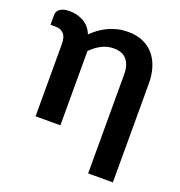

<svg xmlns="http://www.w3.org/2000/svg" viewBox="-125 -627 844 901"><g transform="rotate(20 296.5 -177.0)"><path d="M537 167.5H413.5V-326.5Q413.5 -373.5 392 -399.2Q370.5 -425 327 -425Q294.5 -425 266.5 -410.5Q238.5 -396 214 -371V0H90V-362Q90 -395.5 75.5 -411.5Q61 -427.5 33.5 -427.5H9V-476.5Q9 -484.5 12.2 -492Q15.5 -499.5 23 -505.5Q30.5 -511.5 42.2 -515Q54 -518.5 71.5 -518.5Q111.5 -518.5 143 -500.5Q174.5 -482.5 189.5 -445Q206.5 -462 226 -476Q245.5 -490 267.2 -500Q289 -510 313 -515.5Q337 -521 364 -521Q406 -521 438.5 -506.8Q471 -492.5 492.8 -466.8Q514.5 -441 525.8 -405.2Q537 -369.5 537 -326.5Z"/></g></svg>

Font: Lato
Style: Bold
Weight: 700
Designer: Lukasz Dziedzic
Foundry: tyPoland Lukasz Dziedzic
Version: Version 2.007; 2014-02-27